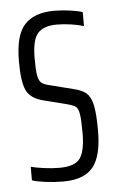

<svg xmlns="http://www.w3.org/2000/svg" viewBox="-44 -551 360 591"><g transform="rotate(-5 136.0 -255.0)"><path d="M32 -4V-46Q46 -42 71.5 -38.5Q97 -35 120 -35Q169 -35 184.5 -58.5Q200 -82 200 -135Q200 -176 197 -194Q194 -212 186.5 -217.5Q179 -223 160 -228L89 -246Q49 -256 36.5 -282.5Q24 -309 24 -372Q24 -454 54.5 -486Q85 -518 145 -518Q169 -518 194.5 -514.5Q220 -511 233 -506V-463Q218 -468 194.5 -471.5Q171 -475 150 -475Q109 -475 91 -454.5Q73 -434 73 -378Q73 -341 76 -324.5Q79 -308 86.5 -301.5Q94 -295 112 -291L183 -273Q210 -267 223.5 -255Q237 -243 242.5 -216.5Q248 -190 248 -138Q248 -61 220.5 -26.5Q193 8 128 8Q101 8 73.5 4.5Q46 1 32 -4Z"/></g></svg>

Font: Saira Ultra Condensed Light
Style: Regular
Weight: 300
Width: 1
Designer: Hector Gatti with collaboration of the Omnibus-Type team
Foundry: Omnibus-Type
Version: Version 1.001; ttfautohint (v1.8)